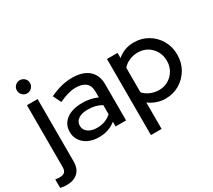

<svg xmlns="http://www.w3.org/2000/svg" viewBox="-209 -1029 1731 1558"><g transform="rotate(-30 657.0 -250.0)"><path d="M109 -591Q84 -591 66 -609.5Q48 -628 48 -653Q48 -679 66 -696.5Q84 -714 109 -714Q135 -714 153 -696.5Q171 -679 171 -653Q171 -628 153 -609.5Q135 -591 109 -591ZM14 214Q-2 214 -17.5 211.5Q-33 209 -43 207V127Q-26 131 -3 131Q30 131 44.5 116.5Q59 102 59 69V-509H159V76Q159 142 121.5 178Q84 214 14 214Z M438 9Q383 9 341 -10.5Q299 -30 275 -65Q251 -100 251 -146Q251 -218 306 -259.5Q361 -301 457 -301Q532 -301 596 -272V-326Q596 -381 564.5 -408Q533 -435 472 -435Q437 -435 399 -424.5Q361 -414 314 -392L277 -467Q335 -494 385 -506.5Q435 -519 486 -519Q585 -519 639.5 -472Q694 -425 694 -338V0H596V-44Q562 -17 523 -4Q484 9 438 9ZM347 -148Q347 -111 378.5 -88Q410 -65 461 -65Q501 -65 534.5 -77Q568 -89 596 -114V-200Q567 -217 535.5 -224.5Q504 -232 465 -232Q410 -232 378.5 -209.5Q347 -187 347 -148Z M809 204V-509H908V-460Q972 -517 1064 -517Q1136 -517 1194.5 -482Q1253 -447 1287 -388Q1321 -329 1321 -255Q1321 -181 1286.5 -121.5Q1252 -62 1193.5 -27Q1135 8 1062 8Q1020 8 981 -5.5Q942 -19 909 -44V204ZM1051 -79Q1100 -79 1138.5 -102Q1177 -125 1200 -164.5Q1223 -204 1223 -254Q1223 -304 1200 -344Q1177 -384 1138.5 -407Q1100 -430 1051 -430Q1008 -430 971 -414Q934 -398 909 -369V-139Q934 -111 971.5 -95Q1009 -79 1051 -79Z"/></g></svg>

Font: Red Hat Display Medium
Style: Regular
Weight: 500
Designer: Pentagram, MCKL
Foundry: Pentagram, MCKL
Version: Version 1.023